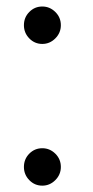

<svg xmlns="http://www.w3.org/2000/svg" viewBox="-20 -556 286 590"><path d="M110 -421Q86.5 -421 70 -438Q53.5 -455 53.5 -478.5Q53.5 -502.5 70 -519.2Q86.5 -536 110 -536Q133 -536 150 -519.2Q167 -502.5 167 -478.5Q167 -455 150 -438Q133 -421 110 -421ZM110 14.5Q86.5 14.5 70 -2.5Q53.5 -19.5 53.5 -43Q53.5 -67 70 -83.8Q86.5 -100.5 110 -100.5Q133 -100.5 150 -83.8Q167 -67 167 -43Q167 -19.5 150 -2.5Q133 14.5 110 14.5Z"/></svg>

Font: Imbue 100pt Medium
Style: Regular
Weight: 500
Designer: Tyler Finck
Foundry: Etcetera Type Company
Version: Version 1.102; ttfautohint (v1.8.3)